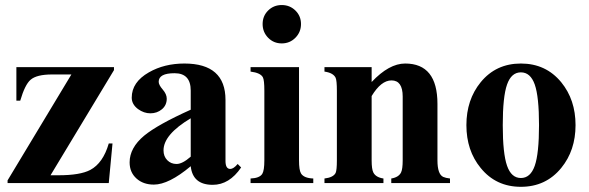

<svg xmlns="http://www.w3.org/2000/svg" viewBox="-20 -720 2318 755"><path d="M428.2 -444.3 178.7 -30.8H210Q295.4 -30.8 335 -51.8Q385.3 -78.6 407.7 -155.8H422.4L407.7 0H9.8V-10.7L260.7 -427.2H184.6Q124 -427.2 100.1 -406.2Q78.1 -387.2 59.6 -324.2H44.4V-456.1H428.2Z M928.2 -61.5Q881.8 6.8 816.4 6.8Q737.8 6.8 730 -66.4Q643.6 5.9 585 5.9Q543 5.9 516.4 -18.3Q489.7 -42.5 489.7 -81.5Q489.7 -138.7 546.9 -186.5Q599.6 -230 730 -288.6V-363.8Q730 -432.1 666.5 -432.1Q604 -432.1 604 -398.4Q604 -386.2 619.9 -367.9Q635.7 -349.6 635.7 -332Q635.7 -306.2 616.7 -290.3Q597.7 -274.4 571.3 -274.4Q545.9 -274.4 522.9 -291Q498 -309.6 498 -335.9Q498 -397 565.4 -435.5Q626 -470.2 705.1 -470.2Q866.7 -470.2 866.7 -327.1V-87.4Q866.7 -55.7 885.3 -55.7Q898.4 -55.7 914.6 -75.2ZM730 -104V-254.9Q623 -190.9 623 -128.9Q623 -105 637.7 -90.1Q652.3 -75.2 674.3 -75.2Q697.3 -75.2 730 -104Z M1163.6 -625.5Q1163.6 -593.8 1141.6 -571.5Q1119.6 -549.3 1087.9 -549.3Q1056.2 -549.3 1034.4 -571.5Q1012.7 -593.8 1012.7 -625.5Q1012.7 -657.2 1034.4 -678.7Q1056.2 -700.2 1087.9 -700.2Q1119.6 -700.2 1141.6 -678.7Q1163.6 -657.2 1163.6 -625.5ZM1211.9 0H965.3V-18.1Q1000.5 -19.5 1011.2 -36.1Q1019.5 -49.3 1019.5 -89.4V-362.8Q1019.5 -405.3 1013.7 -416Q1004.4 -433.6 965.3 -438.5V-456.1H1155.8V-89.4Q1155.8 -51.3 1163.6 -38.1Q1174.8 -19.5 1211.9 -18.1Z M1749.5 0H1518.6V-18.1Q1547.9 -22.9 1557.1 -42Q1563.5 -55.2 1563.5 -89.4V-340.3Q1563.5 -403.8 1519.5 -403.8Q1478.5 -403.8 1441.4 -342.3V-89.4Q1441.4 -54.7 1448.2 -41.5Q1458 -22.5 1487.8 -18.1V0H1255.9V-18.1Q1290.5 -22 1299.8 -40Q1304.7 -50.8 1304.7 -89.4V-362.8Q1304.7 -403.3 1299.8 -414.1Q1290.5 -433.6 1255.9 -438.5V-456.1H1441.4V-397.5Q1509.8 -470.2 1573.2 -470.2Q1700.2 -470.2 1700.2 -311.5V-89.4Q1700.2 -35.2 1722.7 -24.4Q1732.4 -20 1749.5 -18.1Z M2243.2 -228Q2243.2 -128.4 2187 -59.6Q2126.5 14.6 2028.3 14.6Q1930.2 14.6 1870.1 -59.6Q1814 -127.9 1814 -228Q1814 -327.6 1870.1 -396.5Q1930.2 -470.2 2028.3 -470.2Q2126.5 -470.2 2187 -396.5Q2243.2 -327.6 2243.2 -228ZM2099.6 -228Q2099.6 -339.8 2082.8 -387.7Q2065.9 -435.5 2028.3 -435.5Q1990.7 -435.5 1973.9 -387.7Q1957 -339.8 1957 -228Q1957 -116.2 1973.9 -68.1Q1990.7 -20 2028.3 -20Q2065.9 -20 2082.8 -68.1Q2099.6 -116.2 2099.6 -228Z"/></svg>

Font: Dai Banna SIL Book
Style: Bold
Weight: 700
Designer: Victor Gaultney
Foundry: SIL International
Version: Version 2.000